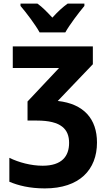

<svg xmlns="http://www.w3.org/2000/svg" viewBox="-20 -807 603 1067"><path d="M200 -627H343C367 -670 418 -737 449 -774V-787H356C328 -767 302 -743 271 -709C241 -741 215 -768 188 -787H94V-774C125 -738 178 -668 200 -627ZM229 240C422 240 519 136 519 -15C519 -146 446 -230 301 -246L496 -450V-549H51V-429H308L133 -243V-137H185C320 -137 364 -89 364 -13C364 61 324 114 217 114C153 114 85 96 32 70V203C82 224 145 240 229 240Z"/></svg>

Font: Noto Sans Mono SemiCondensed ExtraBold
Style: Regular
Weight: 800
Width: 4
Designer: Monotype Design Team
Foundry: Monotype Imaging Inc.
Version: Version 2.014